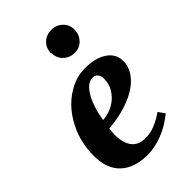

<svg xmlns="http://www.w3.org/2000/svg" viewBox="-216 -783 875 875"><g transform="rotate(-45 221.5 -346.0)"><path d="M422 -371V-370Q422 -326 389 -289Q357 -252 296 -228Q236 -204 159 -198Q158 -188 156 -165Q156 -50 245 -50Q280 -50 311 -64Q339 -76 368 -96L390 -65Q345 -28 296 -9Q244 11 199 11Q114 11 67 -33Q21 -76 21 -161Q21 -245 57 -317Q93 -389 152 -430Q211 -471 274 -471Q342 -471 382 -444Q422 -417 422 -371ZM167 -247V-245Q228 -251 265 -288Q303 -326 303 -375Q303 -396 293 -406Q283 -416 269 -416Q234 -416 206 -367Q178 -318 167 -247ZM216 -627 214 -629Q214 -661 236 -682Q258 -703 290 -703Q322 -703 344 -682Q366 -661 366 -629Q366 -598 345 -575Q324 -553 292 -553Q260 -553 238 -574Q216 -595 216 -627Z"/></g></svg>

Font: Libra Serif Modern
Style: Bold Italic
Weight: 700
Italic angle: -12°
Designer: Stefan Peev, Context Ltd
Foundry: Stefan Peev, Context Ltd
Version: Version 1.000